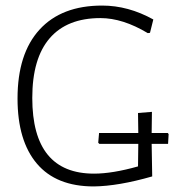

<svg xmlns="http://www.w3.org/2000/svg" viewBox="-20 -664 662 690"><path d="M583 -186 586 -182 584 -147H525L527 -30Q405 5 317 6Q182 6 112.5 -76Q43 -158 43 -310Q43 -471 122 -557.5Q201 -644 347 -644Q441 -644 531 -594L519 -546L511 -545Q421 -599 341 -599Q221 -599 158.5 -526.5Q96 -454 96 -312Q96 -40 318 -40Q384 -40 476 -66L477 -147H337L333 -151L336 -186H477L476 -258L526 -262L525 -186Z"/></svg>

Font: Alegreya Sans SC Light
Style: Regular
Weight: 300
Designer: Juan Pablo del Peral
Foundry: Huerta Tipografica
Version: Version 2.007